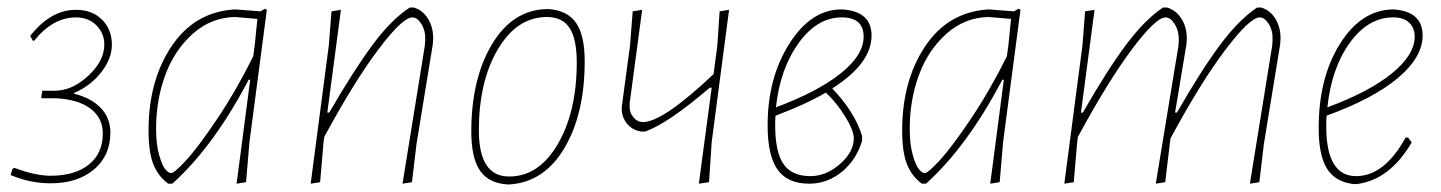

<svg xmlns="http://www.w3.org/2000/svg" viewBox="-20 -482 3812 508"><path d="M114 3Q59 3 8 -19L13 -35L18 -38Q73 -17 114 -17Q178 -17 215 -46.5Q252 -76 252 -129Q252 -170 219.5 -194.5Q187 -219 128 -222H91L89 -224L92 -242H125Q171 -242 213.5 -281.5Q256 -321 256 -364Q256 -394 235 -415Q214 -436 181 -436Q120 -436 70 -374H67L60 -387Q114 -456 181 -456Q224 -456 250 -430Q276 -404 276 -364Q276 -327 248 -291Q220 -255 176 -236V-234Q221 -223 246.5 -196.5Q272 -170 272 -131Q272 -70 228.5 -33.5Q185 3 114 3Z M600 -457H604L669 -452L681 -459L686 -456L640 -106L631 0L606 4L642 -271H638Q545 -94 436 4H425Q398 -16 385.5 -48Q373 -80 373 -137Q373 -268 433.5 -359Q494 -450 600 -457ZM393 -141Q393 -100 401 -72Q409 -44 417.5 -34Q426 -24 433 -24Q441 -24 472.5 -58Q504 -92 555 -168Q606 -244 650 -333L654 -362L661 -432L602 -437Q539 -436 490.5 -393Q442 -350 417.5 -284Q393 -218 393 -141Z M802 4 850 -362 857 -452 882 -456 846 -184H851Q916 -296 965.5 -363Q1015 -430 1064 -462H1075Q1099 -455 1113 -431.5Q1127 -408 1126 -377L1125 -364L1082 -101L1070 0L1045 4L1104 -361L1105 -376Q1106 -401 1095 -418.5Q1084 -436 1071 -436Q1045 -436 981 -351Q917 -266 838 -120L836 -106L827 0Z M1427 -458H1432Q1482 -454 1504.5 -421Q1527 -388 1527 -320Q1527 -181 1473.5 -90.5Q1420 0 1328 6H1323Q1273 3 1250 -30.5Q1227 -64 1227 -134Q1227 -273 1281.5 -364.5Q1336 -456 1427 -458ZM1427 -437Q1348 -437 1297.5 -352Q1247 -267 1247 -137Q1247 -15 1327 -15Q1406 -15 1456 -101Q1506 -187 1506 -317Q1506 -379 1487 -408Q1468 -437 1427 -437Z M1679 -456 1646 -209V-198Q1646 -183 1656.5 -171Q1667 -159 1681 -159Q1734 -159 1868 -286L1878 -362L1884 -452L1909 -456L1863 -106L1856 0L1829 4L1863 -250H1858Q1747 -155 1687 -134H1676Q1652 -138 1638 -156Q1624 -174 1625 -197L1626 -206L1647 -362L1654 -452Z M2121 4Q2064 4 2037.5 -33Q2011 -70 2011 -150Q2011 -276 2068.5 -366.5Q2126 -457 2206 -457H2211Q2286 -451 2286 -388Q2286 -314 2182 -248Q2242 -185 2261 -122V-110Q2246 -59 2207.5 -27.5Q2169 4 2121 4ZM2207 -436Q2142 -436 2093 -368Q2044 -300 2033 -198Q2143 -239 2204 -287.5Q2265 -336 2265 -385Q2265 -436 2207 -436ZM2031 -151Q2031 -80 2053 -48Q2075 -16 2124 -16Q2166 -16 2202.5 -48Q2239 -80 2239 -116Q2239 -137 2216 -174Q2193 -211 2165 -237Q2110 -205 2032 -176Q2031 -168 2031 -151Z M2594 -457H2598L2663 -452L2675 -459L2680 -456L2634 -106L2625 0L2600 4L2636 -271H2632Q2539 -94 2430 4H2419Q2392 -16 2379.5 -48Q2367 -80 2367 -137Q2367 -268 2427.5 -359Q2488 -450 2594 -457ZM2387 -141Q2387 -100 2395 -72Q2403 -44 2411.5 -34Q2420 -24 2427 -24Q2435 -24 2466.5 -58Q2498 -92 2549 -168Q2600 -244 2644 -333L2648 -362L2655 -432L2596 -437Q2533 -436 2484.5 -393Q2436 -350 2411.5 -284Q2387 -218 2387 -141Z M2876 -456 2840 -184H2845Q2909 -296 2959 -363Q3009 -430 3057 -462H3068Q3092 -455 3106.5 -431.5Q3121 -408 3120 -377L3119 -364L3089 -184H3094Q3158 -296 3208 -363Q3258 -430 3306 -462H3317Q3341 -455 3355 -431.5Q3369 -408 3368 -377L3367 -364L3324 -101L3312 0L3287 4L3346 -361L3347 -376Q3348 -401 3337 -418.5Q3326 -436 3313 -436Q3287 -436 3222 -350Q3157 -264 3077 -116L3075 -101L3063 0L3038 4L3098 -361L3099 -376Q3099 -401 3088 -418.5Q3077 -436 3064 -436Q3038 -436 2974.5 -351Q2911 -266 2832 -120L2830 -106L2821 0L2796 4L2844 -362L2851 -452Z M3715 -105Q3657 -6 3570 5H3561Q3512 -1 3490.5 -36.5Q3469 -72 3469 -143Q3469 -276 3525 -365.5Q3581 -455 3664 -457H3669Q3744 -451 3744 -388Q3744 -331 3679 -276Q3614 -221 3490 -176Q3489 -167 3489 -148Q3489 -16 3568 -16Q3643 -16 3699 -118H3706ZM3666 -436Q3600 -436 3551.5 -369Q3503 -302 3492 -198Q3603 -239 3663 -288Q3723 -337 3723 -385Q3723 -408 3708.5 -422Q3694 -436 3666 -436Z"/></svg>

Font: Alegreya Sans Thin
Style: Italic
Weight: 100
Italic angle: -7°
Designer: Juan Pablo del Peral
Foundry: Huerta Tipografica
Version: Version 2.007